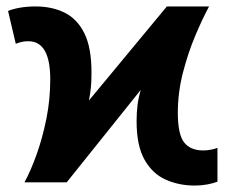

<svg xmlns="http://www.w3.org/2000/svg" viewBox="-20 -566 700 596"><path d="M56 0Q76 -37 94 -87.5Q112 -138 124 -197.5Q136 -257 136 -320Q136 -438 68 -438Q55 -438 45.5 -435.5Q36 -433 29 -430L5 -532Q19 -538 41.5 -542Q64 -546 90 -546Q142 -546 181 -526.5Q220 -507 242 -462.5Q264 -418 264 -341Q264 -310 262 -292.5Q260 -275 256 -254L498 -546H629Q609 -509 586.5 -456Q564 -403 548 -341Q532 -279 532 -216Q532 -149 551.5 -124Q571 -99 611 -99Q623 -99 635.5 -101.5Q648 -104 655 -107V-2Q642 3 623.5 6.5Q605 10 585 10Q535 10 494 -8.5Q453 -27 428.5 -70.5Q404 -114 404 -190Q404 -217 407 -240.5Q410 -264 417 -287L187 0Z"/></svg>

Font: RS Noto Sans
Style: Bold
Weight: 700
Designer: Monotype Design Team
Foundry: Monotype Imaging Inc.
Version: Version 3.10